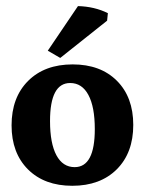

<svg xmlns="http://www.w3.org/2000/svg" viewBox="-20 -595 471 624"><path d="M214.9 8.8Q124.5 8.8 71 -44.4Q17.6 -97.7 17.6 -187.7Q17.6 -278.3 71.3 -332Q125 -385.7 216.1 -385.7Q306.7 -385.7 359.9 -332.5Q413.1 -279.3 413.1 -189Q413.1 -98.2 359.5 -44.7Q305.8 8.8 214.9 8.8ZM222.7 -51.8Q288.1 -51.8 288.1 -175.3Q288.1 -247.7 267.3 -286.4Q246.6 -325.2 208 -325.2Q142.6 -325.2 142.6 -201.7Q142.6 -129.3 163.3 -90.5Q184.1 -51.8 222.7 -51.8ZM175.8 -406.7 135.3 -430.2 233.4 -575.2Q287.6 -573.7 330.6 -552.2L328.1 -527.8Z"/></svg>

Font: Markazi Text
Style: Regular
Weight: 400
Designer: Borna Izadpanah (Arabic designer), Fiona Ross (Arabic design director) and Florian Runge (Latin designer)
Foundry: Borna Izadpanah and Florian Runge
Version: Version 1.000